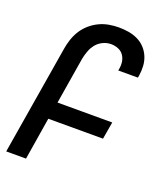

<svg xmlns="http://www.w3.org/2000/svg" viewBox="-138 -832 775 920"><g transform="rotate(20 250.0 -371.5)"><path d="M4 0 96 -556Q100 -581 108 -605.5Q116 -630 130 -652.5Q144 -675 164.5 -693Q185 -711 209 -722.5Q233 -734 258.5 -738.5Q284 -743 308 -743Q334 -743 358.5 -739Q383 -735 405 -724.5Q427 -714 443.5 -696.5Q460 -679 469.5 -656.5Q479 -634 480.5 -609Q482 -584 478 -558L476 -548H376L377 -554Q381 -573 378.5 -592Q376 -611 365.5 -626Q355 -641 337.5 -648Q320 -655 301 -655Q280 -655 260 -645.5Q240 -636 226.5 -619.5Q213 -603 205.5 -582.5Q198 -562 194 -542L155 -304H434L419 -216H140L105 0Z"/></g></svg>

Font: Iosevka Semibold
Style: Italic
Weight: 600
Italic angle: -9°
Monospace: yes
Designer: Belleve Invis
Foundry: Belleve Invis
Version: Version 32.5.0; ttfautohint (v1.8.4)